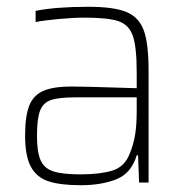

<svg xmlns="http://www.w3.org/2000/svg" viewBox="-20 -538 544 566"><path d="M54 -138Q54 -195 66 -226Q78 -257 107.5 -270Q137 -283 192 -283Q223 -283 383 -278V-324Q383 -400 371.5 -432.5Q360 -465 329.5 -475.5Q299 -486 229 -486Q197 -486 153.5 -482Q110 -478 85 -473V-506Q145 -518 241 -518Q316 -518 353 -502.5Q390 -487 404 -448Q418 -409 418 -330V0H390L387 -80H383Q367 -27 323 -9.5Q279 8 218 8Q158 8 123 -3.5Q88 -15 71 -46.5Q54 -78 54 -138ZM362 -84Q374 -113 378.5 -142Q383 -171 383 -210V-251H201Q153 -251 130 -243Q107 -235 98 -211.5Q89 -188 89 -138Q89 -90 99.5 -66Q110 -42 136.5 -33Q163 -24 217 -24Q275 -24 311 -35Q347 -46 362 -84Z"/></svg>

Font: Saira Semi Condensed Thin
Style: Regular
Weight: 100
Width: 4
Designer: Hector Gatti with collaboration of the Omnibus-Type team
Foundry: Omnibus-Type
Version: Version 1.001; ttfautohint (v1.8)